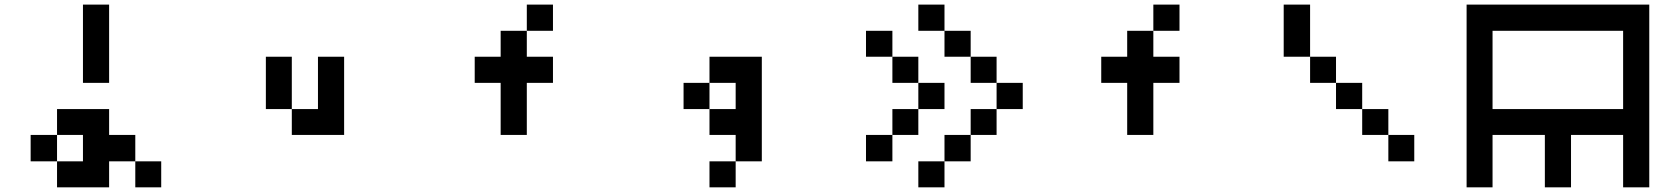

<svg xmlns="http://www.w3.org/2000/svg" viewBox="-20 -797 7149 817"><path d="M555.7 0Q555.7 -27.3 555.7 -110.4Q583 -110.4 666 -110.4Q666 -83 666 0Q638.7 0 555.7 0ZM110.4 -110.4Q110.4 -138.7 110.4 -222.7Q138.7 -222.7 222.7 -222.7Q222.7 -194.3 222.7 -110.4Q194.3 -110.4 110.4 -110.4ZM222.7 0Q222.7 -27.3 222.7 -110.4Q250 -110.4 333 -110.4Q333 -138.7 333 -222.7Q305.7 -222.7 222.7 -222.7Q222.7 -250 222.7 -333Q277.3 -333 444.3 -333Q444.3 -305.7 444.3 -222.7Q471.7 -222.7 555.7 -222.7Q555.7 -194.3 555.7 -110.4Q527.3 -110.4 444.3 -110.4Q444.3 -83 444.3 0Q388.7 0 222.7 0ZM333 -444.3Q333 -527.3 333 -777.3Q360.4 -777.3 444.3 -777.3Q444.3 -694.3 444.3 -444.3Q416 -444.3 333 -444.3Z M1111.3 -333Q1111.3 -388.7 1111.3 -555.7Q1138.7 -555.7 1221.7 -555.7Q1221.7 -500 1221.7 -333Q1194.3 -333 1111.3 -333ZM1221.7 -222.7Q1221.7 -250 1221.7 -333Q1249 -333 1333 -333Q1333 -388.7 1333 -555.7Q1360.4 -555.7 1444.3 -555.7Q1444.3 -471.7 1444.3 -222.7Q1388.7 -222.7 1221.7 -222.7Z M2110.4 -222.7Q2110.4 -277.3 2110.4 -444.3Q2083 -444.3 2000 -444.3Q2000 -471.7 2000 -555.7Q2027.3 -555.7 2110.4 -555.7Q2110.4 -583 2110.4 -666Q2137.7 -666 2221.7 -666Q2221.7 -638.7 2221.7 -555.7Q2249 -555.7 2333 -555.7Q2333 -527.3 2333 -444.3Q2304.7 -444.3 2221.7 -444.3Q2221.7 -388.7 2221.7 -222.7Q2193.4 -222.7 2110.4 -222.7ZM2221.7 -666Q2221.7 -694.3 2221.7 -777.3Q2249 -777.3 2333 -777.3Q2333 -750 2333 -666Q2304.7 -666 2221.7 -666Z M2999 0Q2999 -27.3 2999 -110.4Q3026.4 -110.4 3110.4 -110.4Q3110.4 -83 3110.4 0Q3082 0 2999 0ZM2888.7 -333Q2888.7 -360.4 2888.7 -444.3Q2916 -444.3 2999 -444.3Q2999 -416 2999 -333Q2971.7 -333 2888.7 -333ZM3110.4 -110.4Q3110.4 -138.7 3110.4 -222.7Q3082 -222.7 2999 -222.7Q2999 -250 2999 -333Q3026.4 -333 3110.4 -333Q3110.4 -360.4 3110.4 -444.3Q3082 -444.3 2999 -444.3Q2999 -471.7 2999 -555.7Q3054.7 -555.7 3221.7 -555.7Q3221.7 -444.3 3221.7 -110.4Q3193.4 -110.4 3110.4 -110.4Z M3887.7 0Q3887.7 -27.3 3887.7 -110.4Q3915 -110.4 3999 -110.4Q3999 -83 3999 0Q3970.7 0 3887.7 0ZM3665 -110.4Q3665 -138.7 3665 -222.7Q3693.4 -222.7 3777.3 -222.7Q3777.3 -194.3 3777.3 -110.4Q3749 -110.4 3665 -110.4ZM3999 -110.4Q3999 -138.7 3999 -222.7Q4026.4 -222.7 4110.4 -222.7Q4110.4 -194.3 4110.4 -110.4Q4082 -110.4 3999 -110.4ZM3777.3 -222.7Q3777.3 -250 3777.3 -333Q3804.7 -333 3887.7 -333Q3887.7 -305.7 3887.7 -222.7Q3860.4 -222.7 3777.3 -222.7ZM4110.4 -222.7Q4110.4 -250 4110.4 -333Q4137.7 -333 4220.7 -333Q4220.7 -305.7 4220.7 -222.7Q4193.4 -222.7 4110.4 -222.7ZM3887.7 -333Q3887.7 -360.4 3887.7 -444.3Q3915 -444.3 3999 -444.3Q3999 -416 3999 -333Q3970.7 -333 3887.7 -333ZM4220.7 -333Q4220.7 -360.4 4220.7 -444.3Q4249 -444.3 4332 -444.3Q4332 -416 4332 -333Q4304.7 -333 4220.7 -333ZM3777.3 -444.3Q3777.3 -471.7 3777.3 -555.7Q3804.7 -555.7 3887.7 -555.7Q3887.7 -527.3 3887.7 -444.3Q3860.4 -444.3 3777.3 -444.3ZM4110.4 -444.3Q4110.4 -471.7 4110.4 -555.7Q4137.7 -555.7 4220.7 -555.7Q4220.7 -527.3 4220.7 -444.3Q4193.4 -444.3 4110.4 -444.3ZM3665 -555.7Q3665 -583 3665 -666Q3693.4 -666 3777.3 -666Q3777.3 -638.7 3777.3 -555.7Q3749 -555.7 3665 -555.7ZM3999 -555.7Q3999 -583 3999 -666Q4026.4 -666 4110.4 -666Q4110.4 -638.7 4110.4 -555.7Q4082 -555.7 3999 -555.7ZM3887.7 -666Q3887.7 -694.3 3887.7 -777.3Q3915 -777.3 3999 -777.3Q3999 -750 3999 -666Q3970.7 -666 3887.7 -666Z M4776.4 -222.7Q4776.4 -277.3 4776.4 -444.3Q4749 -444.3 4666 -444.3Q4666 -471.7 4666 -555.7Q4693.4 -555.7 4776.4 -555.7Q4776.4 -583 4776.4 -666Q4803.7 -666 4887.7 -666Q4887.7 -638.7 4887.7 -555.7Q4915 -555.7 4999 -555.7Q4999 -527.3 4999 -444.3Q4970.7 -444.3 4887.7 -444.3Q4887.7 -388.7 4887.7 -222.7Q4859.4 -222.7 4776.4 -222.7ZM4887.7 -666Q4887.7 -694.3 4887.7 -777.3Q4915 -777.3 4999 -777.3Q4999 -750 4999 -666Q4970.7 -666 4887.7 -666Z M5887.7 -110.4Q5887.7 -138.7 5887.7 -222.7Q5915 -222.7 5998 -222.7Q5998 -194.3 5998 -110.4Q5970.7 -110.4 5887.7 -110.4ZM5776.4 -222.7Q5776.4 -250 5776.4 -333Q5803.7 -333 5887.7 -333Q5887.7 -305.7 5887.7 -222.7Q5859.4 -222.7 5776.4 -222.7ZM5665 -333Q5665 -360.4 5665 -444.3Q5692.4 -444.3 5776.4 -444.3Q5776.4 -416 5776.4 -333Q5748 -333 5665 -333ZM5554.7 -444.3Q5554.7 -471.7 5554.7 -555.7Q5582 -555.7 5665 -555.7Q5665 -527.3 5665 -444.3Q5637.7 -444.3 5554.7 -444.3ZM5442.4 -555.7Q5442.4 -610.4 5442.4 -777.3Q5470.7 -777.3 5554.7 -777.3Q5554.7 -721.7 5554.7 -555.7Q5526.4 -555.7 5442.4 -555.7Z M6886.7 -333Q6886.7 -416 6886.7 -666Q6748 -666 6331.1 -666Q6331.1 -583 6331.1 -333Q6470.7 -333 6886.7 -333ZM6220.7 0Q6220.7 -194.3 6220.7 -777.3Q6415 -777.3 6998 -777.3Q6998 -583 6998 0Q6970.7 0 6886.7 0Q6886.7 -55.7 6886.7 -222.7Q6832 -222.7 6665 -222.7Q6665 -167 6665 0Q6636.7 0 6553.7 0Q6553.7 -55.7 6553.7 -222.7Q6498 -222.7 6331.1 -222.7Q6331.1 -167 6331.1 0Q6303.7 0 6220.7 0Z"/></svg>

Font: leko majuna
Style: pona
Weight: 400
Designer: Kelsey Higham
Version: Version 2.0